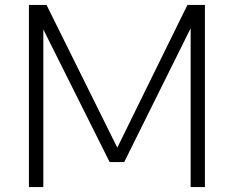

<svg xmlns="http://www.w3.org/2000/svg" viewBox="-20 -760 950 780"><path d="M97.5 0V-740H169L465 -143H448L741.5 -740H812.5V0H754.5V-688.5H776L484.5 -101.5H425.5L132 -688.5H156V0Z"/></svg>

Font: Encode Sans SemiExpanded Light
Style: Regular
Weight: 300
Width: 6
Designer: Multiple Designers
Foundry: Impallari Type
Version: Version 3.002